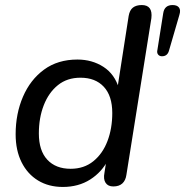

<svg xmlns="http://www.w3.org/2000/svg" viewBox="-20 -732 734 761"><path d="M229 9Q173 9 131 -16.5Q89 -42 65.5 -89Q42 -136 42 -200Q42 -281 71 -348.5Q100 -416 154.5 -456Q209 -496 287 -496Q345 -496 390 -467Q435 -438 452 -380H445L490 -669Q494 -692 507 -702Q520 -712 542 -712Q564 -712 573.5 -699Q583 -686 580 -660L481 -39Q478 -17 465 -5Q452 7 429 7Q408 7 398.5 -7.5Q389 -22 394 -47L405 -118L410 -101Q384 -50 337.5 -20.5Q291 9 229 9ZM260 -63Q313 -63 350 -93Q387 -123 406 -173Q425 -223 425 -284Q425 -352 391.5 -388Q358 -424 299 -424Q246 -424 209.5 -394.5Q173 -365 153.5 -315Q134 -265 134 -203Q134 -135 167.5 -99Q201 -63 260 -63ZM622 -509Q612 -509 606.5 -516Q601 -523 604 -535L627 -680Q632 -712 664 -712Q682 -712 689.5 -702Q697 -692 691 -673L650 -532Q644 -509 622 -509Z"/></svg>

Font: Nunito ExtraLight Medium
Style: Italic
Weight: 500
Italic angle: -9°
Version: Version 3.602